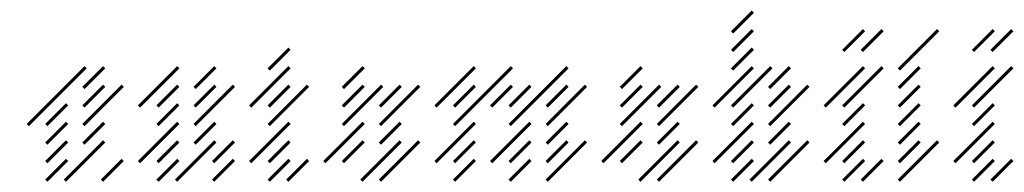

<svg xmlns="http://www.w3.org/2000/svg" viewBox="-20 -346 1973 370"><path d="M71.4 4.3 111.4 -35.7 107.1 -40 67.1 0ZM71.4 -31.4 111.4 -71.4 107.1 -75.7 67.1 -35.7ZM71.4 -67.1 111.4 -107.1 107.1 -111.4 67.1 -71.4ZM178.6 4.3 218.6 -35.7 214.3 -40 174.3 0ZM107.1 4.3 182.9 -71.4 178.6 -75.7 102.9 0ZM142.9 -67.1 182.9 -107.1 178.6 -111.4 138.6 -71.4ZM142.9 -102.9 218.6 -178.6 214.3 -182.9 138.6 -107.1ZM142.9 -138.6 182.9 -178.6 178.6 -182.9 138.6 -142.9ZM142.9 -174.3 182.9 -214.3 178.6 -218.6 138.6 -178.6ZM35.7 -102.9 147.1 -214.3 142.9 -218.6 31.4 -107.1ZM71.4 -102.9 111.4 -142.9 107.1 -147.1 67.1 -107.1Z M285.7 -138.6 325.7 -178.6 321.4 -182.9 281.4 -142.9ZM285.7 -102.9 325.7 -142.9 321.4 -147.1 281.4 -107.1ZM250 -31.4 325.7 -107.1 321.4 -111.4 245.7 -35.7ZM285.7 -31.4 325.7 -71.4 321.4 -75.7 281.4 -35.7ZM285.7 4.3 325.7 -35.7 321.4 -40 281.4 0ZM321.4 4.3 397.1 -71.4 392.9 -75.7 317.1 0ZM392.9 4.3 432.9 -35.7 428.6 -40 388.6 0ZM357.1 -67.1 397.1 -107.1 392.9 -111.4 352.9 -71.4ZM357.1 -102.9 432.9 -178.6 428.6 -182.9 352.9 -107.1ZM357.1 -138.6 397.1 -178.6 392.9 -182.9 352.9 -142.9ZM357.1 -174.3 397.1 -214.3 392.9 -218.6 352.9 -178.6ZM250 -138.6 325.7 -214.3 321.4 -218.6 245.7 -142.9ZM392.9 -31.4 432.9 -71.4 428.6 -75.7 388.6 -35.7Z M500 -138.6 540 -178.6 535.7 -182.9 495.7 -142.9ZM500 -102.9 575.7 -178.6 571.4 -182.9 495.7 -107.1ZM464.3 -31.4 540 -107.1 535.7 -111.4 460 -35.7ZM500 -31.4 540 -71.4 535.7 -75.7 495.7 -35.7ZM500 4.3 540 -35.7 535.7 -40 495.7 0ZM535.7 4.3 575.7 -35.7 571.4 -40 531.4 0ZM464.3 -138.6 540 -214.3 535.7 -218.6 460 -142.9ZM500 -210 540 -250 535.7 -254.3 495.7 -214.3Z M642.9 -31.4 682.9 -71.4 678.6 -75.7 638.6 -35.7ZM607.1 -31.4 682.9 -107.1 678.6 -111.4 602.9 -35.7ZM642.9 -102.9 718.6 -178.6 714.3 -182.9 638.6 -107.1ZM678.6 4.3 754.3 -71.4 750 -75.7 674.3 0ZM714.3 4.3 790 -71.4 785.7 -75.7 710 0ZM714.3 -138.6 754.3 -178.6 750 -182.9 710 -142.9ZM642.9 -138.6 682.9 -178.6 678.6 -182.9 638.6 -142.9ZM714.3 -102.9 790 -178.6 785.7 -182.9 710 -107.1ZM714.3 -67.1 754.3 -107.1 750 -111.4 710 -71.4ZM642.9 -174.3 682.9 -214.3 678.6 -218.6 638.6 -178.6Z M857.1 -138.6 897.1 -178.6 892.9 -182.9 852.9 -142.9ZM857.1 -102.9 968.6 -214.3 964.3 -218.6 852.9 -107.1ZM821.4 -31.4 897.1 -107.1 892.9 -111.4 817.1 -35.7ZM857.1 4.3 897.1 -35.7 892.9 -40 852.9 0ZM857.1 -31.4 897.1 -71.4 892.9 -75.7 852.9 -35.7ZM821.4 -138.6 897.1 -214.3 892.9 -218.6 817.1 -142.9ZM964.3 -102.9 1075.7 -214.3 1071.4 -218.6 960 -107.1ZM928.6 -31.4 1004.3 -107.1 1000 -111.4 924.3 -35.7ZM964.3 -31.4 1004.3 -71.4 1000 -75.7 960 -35.7ZM964.3 4.3 1004.3 -35.7 1000 -40 960 0ZM928.6 -138.6 968.6 -178.6 964.3 -182.9 924.3 -142.9ZM964.3 -138.6 1004.3 -178.6 1000 -182.9 960 -142.9ZM1035.7 -138.6 1075.7 -178.6 1071.4 -182.9 1031.4 -142.9ZM1035.7 -102.9 1111.4 -178.6 1107.1 -182.9 1031.4 -107.1ZM1035.7 -67.1 1075.7 -107.1 1071.4 -111.4 1031.4 -71.4ZM1035.7 -31.4 1075.7 -71.4 1071.4 -75.7 1031.4 -35.7ZM1035.7 4.3 1111.4 -71.4 1107.1 -75.7 1031.4 0Z M1178.6 -31.4 1218.6 -71.4 1214.3 -75.7 1174.3 -35.7ZM1142.9 -31.4 1218.6 -107.1 1214.3 -111.4 1138.6 -35.7ZM1178.6 -102.9 1254.3 -178.6 1250 -182.9 1174.3 -107.1ZM1214.3 4.3 1290 -71.4 1285.7 -75.7 1210 0ZM1250 4.3 1325.7 -71.4 1321.4 -75.7 1245.7 0ZM1250 -138.6 1290 -178.6 1285.7 -182.9 1245.7 -142.9ZM1178.6 -138.6 1218.6 -178.6 1214.3 -182.9 1174.3 -142.9ZM1250 -102.9 1325.7 -178.6 1321.4 -182.9 1245.7 -107.1ZM1250 -67.1 1290 -107.1 1285.7 -111.4 1245.7 -71.4ZM1178.6 -174.3 1218.6 -214.3 1214.3 -218.6 1174.3 -178.6Z M1428.6 4.3 1504.3 -71.4 1500 -75.7 1424.3 0ZM1357.1 -31.4 1432.9 -107.1 1428.6 -111.4 1352.9 -35.7ZM1464.3 4.3 1540 -71.4 1535.7 -75.7 1460 0ZM1392.9 4.3 1432.9 -35.7 1428.6 -40 1388.6 0ZM1392.9 -31.4 1432.9 -71.4 1428.6 -75.7 1388.6 -35.7ZM1392.9 -102.9 1432.9 -142.9 1428.6 -147.1 1388.6 -107.1ZM1392.9 -138.6 1468.6 -214.3 1464.3 -218.6 1388.6 -142.9ZM1357.1 -138.6 1432.9 -214.3 1428.6 -218.6 1352.9 -142.9ZM1392.9 -210 1432.9 -250 1428.6 -254.3 1388.6 -214.3ZM1392.9 -245.7 1432.9 -285.7 1428.6 -290 1388.6 -250ZM1392.9 -281.4 1432.9 -321.4 1428.6 -325.7 1388.6 -285.7ZM1464.3 -138.6 1504.3 -178.6 1500 -182.9 1460 -142.9ZM1464.3 -102.9 1540 -178.6 1535.7 -182.9 1460 -107.1ZM1464.3 -67.1 1504.3 -107.1 1500 -111.4 1460 -71.4ZM1464.3 -174.3 1504.3 -214.3 1500 -218.6 1460 -178.6Z M1607.1 -138.6 1682.9 -214.3 1678.6 -218.6 1602.9 -142.9ZM1607.1 -102.9 1647.1 -142.9 1642.9 -147.1 1602.9 -107.1ZM1571.4 -31.4 1647.1 -107.1 1642.9 -111.4 1567.1 -35.7ZM1607.1 -31.4 1647.1 -71.4 1642.9 -75.7 1602.9 -35.7ZM1607.1 4.3 1647.1 -35.7 1642.9 -40 1602.9 0ZM1642.9 4.3 1682.9 -35.7 1678.6 -40 1638.6 0ZM1571.4 -138.6 1647.1 -214.3 1642.9 -218.6 1567.1 -142.9ZM1607.1 -245.7 1647.1 -285.7 1642.9 -290 1602.9 -250ZM1642.9 -245.7 1682.9 -285.7 1678.6 -290 1638.6 -250Z M1714.3 4.3 1790 -71.4 1785.7 -75.7 1710 0ZM1714.3 -31.4 1754.3 -71.4 1750 -75.7 1710 -35.7ZM1714.3 -67.1 1754.3 -107.1 1750 -111.4 1710 -71.4ZM1714.3 -102.9 1754.3 -142.9 1750 -147.1 1710 -107.1ZM1714.3 -138.6 1754.3 -178.6 1750 -182.9 1710 -142.9ZM1714.3 -174.3 1754.3 -214.3 1750 -218.6 1710 -178.6ZM1714.3 -210 1790 -285.7 1785.7 -290 1710 -214.3Z M1857.1 -138.6 1932.9 -214.3 1928.6 -218.6 1852.9 -142.9ZM1857.1 -102.9 1897.1 -142.9 1892.9 -147.1 1852.9 -107.1ZM1821.4 -31.4 1897.1 -107.1 1892.9 -111.4 1817.1 -35.7ZM1857.1 -31.4 1897.1 -71.4 1892.9 -75.7 1852.9 -35.7ZM1857.1 4.3 1897.1 -35.7 1892.9 -40 1852.9 0ZM1892.9 4.3 1932.9 -35.7 1928.6 -40 1888.6 0ZM1821.4 -138.6 1897.1 -214.3 1892.9 -218.6 1817.1 -142.9ZM1857.1 -245.7 1897.1 -285.7 1892.9 -290 1852.9 -250ZM1892.9 -245.7 1932.9 -285.7 1928.6 -290 1888.6 -250Z"/></svg>

Font: Gossip Low Needlepoint
Style: Regular
Weight: 100
Width: 3
Designer: Deborah Khodanovich
Version: Version 1.001;Glyphs 3.3.1 (3343)